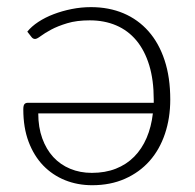

<svg xmlns="http://www.w3.org/2000/svg" viewBox="-20 -526 562 552"><path d="M90 -200Q90 -160 101.5 -128.2Q113 -96.5 133.2 -74.5Q153.5 -52.5 181.8 -40.8Q210 -29 244 -29Q282.5 -29 313 -41Q343.5 -53 365.8 -75.5Q388 -98 401.5 -129.5Q415 -161 419.5 -200ZM58.5 -435Q70.5 -450 90.2 -463Q110 -476 134.2 -485.2Q158.5 -494.5 186 -500Q213.5 -505.5 241.5 -505.5Q293 -505.5 335 -487.8Q377 -470 407 -436Q437 -402 453.2 -352.8Q469.5 -303.5 469.5 -240Q469.5 -186.5 454.2 -141.2Q439 -96 410 -63.2Q381 -30.5 339.2 -12Q297.5 6.5 245 6.5Q203 6.5 167 -8Q131 -22.5 104.2 -50.2Q77.5 -78 62.2 -118.5Q47 -159 47 -211.5Q47 -222.5 50.2 -226.5Q53.5 -230.5 60.5 -230.5H422V-240Q422 -296 409 -338.5Q396 -381 372 -409.8Q348 -438.5 314 -453Q280 -467.5 238 -467.5Q200.5 -467.5 173.2 -459.2Q146 -451 127 -440.8Q108 -430.5 97 -422.2Q86 -414 81 -414Q75 -414 71 -419Z"/></svg>

Font: Lato 2
Style: Regular
Weight: 300
Designer: Lukasz Dziedzic with Adam Twardoch and Botio Nikoltchev
Foundry: tyPoland Lukasz Dziedzic
Version: Version 2.015; 2015-08-06; http://www.latofonts.com/